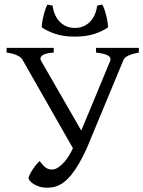

<svg xmlns="http://www.w3.org/2000/svg" viewBox="-20 -831 645 865"><path d="M605.5 -594.2Q572.3 -587.9 555.7 -579.3Q539.1 -570.8 534.7 -557.1L370.6 -162.1Q352.1 -121.6 335 -92.8Q317.9 -64 302 -44.2Q286.1 -24.4 271.5 -12.9Q256.8 -1.5 243.2 4.6Q229.5 10.7 216.6 12.7Q203.6 14.6 190.9 14.6Q171.9 14.6 156.5 9.5Q141.1 4.4 130.6 -2.4Q120.1 -9.3 114.3 -16.8Q108.4 -24.4 108.4 -28.8Q108.4 -31.7 112.1 -40.3Q115.7 -48.8 122.6 -60.1Q129.4 -71.3 138.4 -83.3Q147.5 -95.2 158.7 -105.5Q167 -93.8 174.3 -86.2Q181.6 -78.6 188.2 -74.5Q194.8 -70.3 200.9 -68.8Q207 -67.4 213.9 -67.4Q228.5 -67.4 242.7 -76.9Q256.8 -86.4 269.3 -100.6Q281.7 -114.7 291.7 -131.6Q301.8 -148.4 308.6 -163.1L84 -557.1Q79.6 -569.8 60.1 -580.1Q40.5 -590.3 9.8 -594.2V-615.2H222.2V-594.2Q184.1 -591.8 170.7 -581.5Q157.2 -571.3 165 -557.1L346.2 -242.7L476.6 -557.1Q481.9 -571.3 467.3 -580.3Q452.6 -589.4 412.6 -594.2V-615.2H605.5ZM317.4 -666Q266.1 -666 229.7 -678.2Q193.4 -690.4 168.5 -707.5Q167.5 -713.4 169.7 -728Q171.9 -742.7 175.8 -758.8Q179.7 -774.9 184.6 -789.6Q189.5 -804.2 194.3 -810.5L217.3 -805.2Q219.2 -786.1 226.6 -768.1Q233.9 -750 246.3 -736.1Q258.8 -722.2 276.6 -713.6Q294.4 -705.1 317.4 -705.1Q340.3 -705.1 358.2 -713.6Q376 -722.2 388.4 -736.1Q400.9 -750 408.2 -768.1Q415.5 -786.1 417.5 -805.2L440.4 -810.5Q445.3 -804.2 450.2 -789.6Q455.1 -774.9 459 -758.8Q462.9 -742.7 465.1 -728Q467.3 -713.4 466.3 -707.5Q441.9 -690.4 405.3 -678.2Q368.7 -666 317.4 -666Z"/></svg>

Font: Gentium Plus CyrE
Style: Regular
Weight: 400
Designer: J. Victor Gaultney, Annie Olsen, Iska Routamaa, Becca Hirsbrunner
Foundry: SIL International
Version: Version 5.000